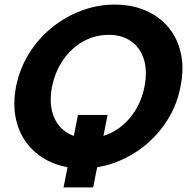

<svg xmlns="http://www.w3.org/2000/svg" viewBox="-20 -727 818 837"><path d="M320 -226H449L386 90H257ZM338 7Q264 7 204.5 -19Q145 -45 105 -92.5Q65 -140 50 -205.5Q35 -271 50 -350Q66 -429 107 -494.5Q148 -560 207 -607.5Q266 -655 336 -681Q406 -707 480 -707Q555 -707 615 -681Q675 -655 714.5 -607.5Q754 -560 768.5 -494.5Q783 -429 767 -350Q752 -271 711 -205.5Q670 -140 611.5 -92.5Q553 -45 483 -19Q413 7 338 7ZM364 -125Q424 -125 475 -153.5Q526 -182 561.5 -233Q597 -284 610 -350Q623 -417 607.5 -467.5Q592 -518 552.5 -546.5Q513 -575 454 -575Q394 -575 343 -546.5Q292 -518 256.5 -467.5Q221 -417 207 -350Q194 -284 209.5 -233Q225 -182 265 -153.5Q305 -125 364 -125Z"/></svg>

Font: Albert Sans ExtraBold
Style: Italic
Weight: 800
Italic angle: -11.25°
Designer: Andreas Rasmussen
Foundry: a.Foundry
Version: Version 1.025